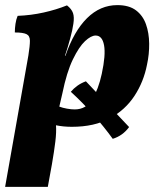

<svg xmlns="http://www.w3.org/2000/svg" viewBox="-24 -487 626 751"><path d="M-4 244 87 -270Q93 -308 93 -327.5Q93 -347 79.5 -353.5Q66 -360 34 -360Q34 -376 36.5 -393.5Q39 -411 45 -425Q97 -427 146.5 -438Q196 -449 238 -466Q256 -452 261.5 -436Q267 -420 263 -394Q260 -371 250 -334.5Q240 -298 232 -275L230 -269H232Q265 -365 316.5 -416Q368 -467 435 -467Q481 -467 508 -446.5Q535 -426 547 -392Q559 -358 559.5 -316.5Q560 -275 551 -234Q538 -167 502 -112Q466 -57 405.5 -24Q345 9 257 9Q224 9 195 3Q197 29 192.5 66.5Q188 104 179 156L163 244ZM220 -122 208 -70Q221 -65 238 -62Q255 -59 268 -59Q313 -59 337 -98.5Q361 -138 374 -198Q390 -272 383 -310Q376 -348 350 -348Q332 -348 308.5 -326Q285 -304 261 -254.5Q237 -205 220 -122ZM417 56Q383 9 341 -38.5Q299 -86 253 -128Q264 -141 278.5 -151.5Q293 -162 312 -169L481 10Q456 44 417 56Z"/></svg>

Font: Vollkorn ExtraBold
Style: Italic
Weight: 800
Italic angle: -11°
Designer: Friedrich Althausen
Foundry: Friedrich Althausen
Version: Version 5.000; ttfautohint (v1.8.3)